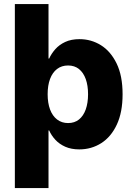

<svg xmlns="http://www.w3.org/2000/svg" viewBox="-20 -748 675 972"><path d="M381.3 8.3Q340.8 8.3 310.5 -5.1Q280.3 -18.6 260.3 -40.3Q240.2 -62 229 -87.4H225.6V204.1H55.2V-727.5H225.6V-451.7H229Q240.2 -476.6 260 -499Q279.8 -521.5 310.1 -535.6Q340.3 -549.8 382.8 -549.8Q441.4 -549.8 490.7 -519.3Q540 -488.8 570.3 -426.8Q600.6 -364.7 600.6 -270.5Q600.6 -179.7 571.5 -117.4Q542.5 -55.2 492.7 -23.4Q442.9 8.3 381.3 8.3ZM324.7 -125Q357.4 -125 379.9 -143.1Q402.3 -161.1 414.1 -194.1Q425.8 -227.1 425.8 -271Q425.8 -314.9 414.1 -347.7Q402.3 -380.4 379.9 -398.4Q357.4 -416.5 324.7 -416.5Q292 -416.5 268.8 -398.7Q245.6 -380.9 233.4 -348.4Q221.2 -315.9 221.2 -271Q221.2 -226.6 233.4 -193.8Q245.6 -161.1 269 -143.1Q292.5 -125 324.7 -125Z"/></svg>

Font: Inter 16pt ExtraBold
Style: Regular
Weight: 800
Version: Version 4.001;git-66647c0bb